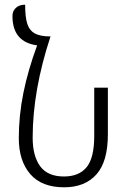

<svg xmlns="http://www.w3.org/2000/svg" viewBox="-20 -787 538 817"><path d="M439 -414V-215Q439 -99 390 -44.5Q341 10 253 10Q157 10 108.5 -46.5Q60 -103 60 -199Q60 -295 79.5 -391.5Q99 -488 138 -594Q33 -608 33 -719Q33 -740 47.5 -753.5Q62 -767 87 -767Q87 -716 95.5 -687.5Q104 -659 127 -645.5Q150 -632 194 -632H195Q119 -402 119 -201Q119 -123 151 -79.5Q183 -36 252 -36Q316 -36 348.5 -75.5Q381 -115 381 -209V-414Z"/></svg>

Font: Noto Serif Armenian Light Cond
Style: Regular
Weight: 300
Width: 3
Designer: Monotype Design team
Foundry: Monotype Imaging Inc.
Version: Version 1.000